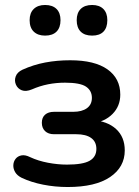

<svg xmlns="http://www.w3.org/2000/svg" viewBox="-20 -741 560 771"><path d="M252 10Q201 10 153 0.5Q105 -9 67 -27Q49 -36 41 -49.5Q33 -63 33.5 -77.5Q34 -92 42.5 -103Q51 -114 66 -117Q81 -120 101 -110Q133 -95 172.5 -87.5Q212 -80 249 -80Q313 -80 340 -95.5Q367 -111 367 -143Q367 -172 346 -187Q325 -202 286 -202H197Q174 -202 161 -214.5Q148 -227 148 -248Q148 -269 161 -280.5Q174 -292 197 -292H274Q309 -292 329 -306.5Q349 -321 349 -348Q349 -377 325.5 -393Q302 -409 241 -409Q206 -409 173 -402.5Q140 -396 108 -382Q84 -372 67.5 -378.5Q51 -385 44 -401Q37 -417 43 -434Q49 -451 70 -461Q114 -481 161.5 -490Q209 -499 262 -499Q360 -499 411.5 -462.5Q463 -426 463 -361Q463 -315 432 -283.5Q401 -252 349 -245V-259Q411 -255 446 -223Q481 -191 481 -137Q481 -70 422 -30Q363 10 252 10ZM350 -598Q320 -598 304 -614Q288 -630 288 -660Q288 -689 304 -705Q320 -721 350 -721Q379 -721 395 -705Q411 -689 411 -660Q411 -630 395.5 -614Q380 -598 350 -598ZM161 -598Q132 -598 115.5 -614Q99 -630 99 -660Q99 -689 115.5 -705Q132 -721 161 -721Q191 -721 207 -705Q223 -689 223 -660Q223 -630 207 -614Q191 -598 161 -598Z"/></svg>

Font: Nunito ExtraLight
Style: Regular
Weight: 200
Designer: Vernon Adams
Foundry: Vernon Adams
Version: Version 3.602